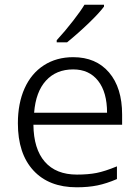

<svg xmlns="http://www.w3.org/2000/svg" viewBox="-20 -786 595 816"><path d="M221 -615Q257 -654 291 -698Q325 -742 339 -766H422V-758Q403 -732 358.5 -689Q314 -646 265 -606H221ZM56 -262Q56 -347 84.5 -410.5Q113 -474 166.5 -508.5Q220 -543 291 -543Q388 -543 443.5 -478Q499 -413 499 -299V-256H122Q123 -153 170.5 -98.5Q218 -44 307 -44Q355 -44 390.5 -51Q426 -58 477 -79V-25Q433 -6 394 2Q355 10 306 10Q188 10 122 -61.5Q56 -133 56 -262ZM435 -307Q435 -394 397 -442.5Q359 -491 291 -491Q219 -491 175.5 -443.5Q132 -396 125 -307Z"/></svg>

Font: OpenSansMMV
Style: Light
Weight: 300
Foundry: Ascender Corporation
Version: Version 4.001